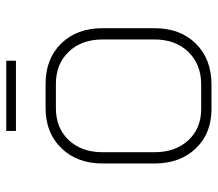

<svg xmlns="http://www.w3.org/2000/svg" viewBox="-60 -608 677 596"><g transform="rotate(-90 278.0 -310.5)"><path d="M68 -169V-330Q68 -409 115.5 -458Q163 -507 240 -507H315Q393 -507 440.5 -458.5Q488 -410 488 -330V-169Q488 -89 440 -40.5Q392 8 313 8H237Q161 8 114.5 -41Q68 -90 68 -169ZM313 -24Q376 -24 414.5 -64Q453 -104 453 -169V-330Q453 -395 415 -435Q377 -475 315 -475H240Q178 -475 140.5 -435Q103 -395 103 -330V-169Q103 -104 140 -64Q177 -24 237 -24ZM169 -629H387V-599H169Z"/></g></svg>

Font: Bai Jamjuree ExtraLight
Style: Regular
Weight: 275
Designer: Katatrad Aksorn Co.,Ltd.
Foundry: Cadson Demak Co.,Ltd.
Version: Version 1.000; ttfautohint (v1.6)